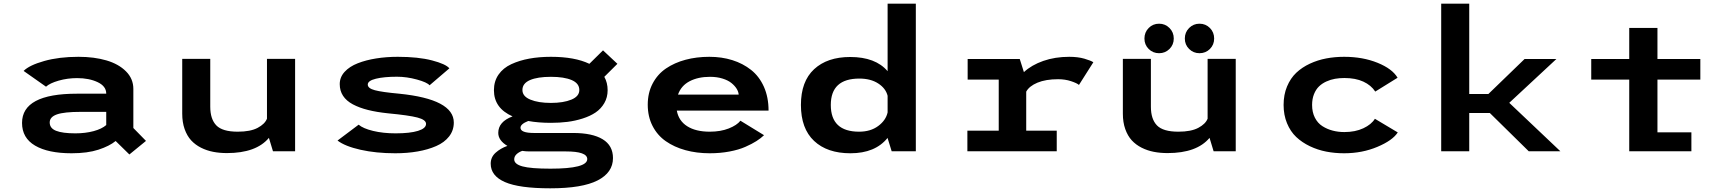

<svg xmlns="http://www.w3.org/2000/svg" viewBox="-20 -820 9390 1041"><path d="M405.5 -512Q490.5 -512 557 -492.5Q623.5 -473 663.2 -433Q703 -393 703 -338V-126L771.5 -56L681.5 17.5L607 -55.5Q573.5 -28 514 -8.5Q454.5 11 368 11Q241 11 170.2 -30.5Q99.5 -72 99.5 -153.5Q99.5 -312 397 -312H556V-312.5Q556 -352.5 509.5 -374.5Q463 -396.5 398 -396.5Q346 -396.5 298 -382.8Q250 -369 229.5 -350L108 -435.5Q139 -466.5 219.5 -489.2Q300 -512 405.5 -512ZM388.5 -97Q443 -97 487.5 -109Q532 -121 556 -142V-213.5H418Q328 -213.5 288.8 -199.8Q249.5 -186 249.5 -156Q249.5 -124.5 284.2 -110.8Q319 -97 388.5 -97Z M1210.5 10Q1170.5 10 1135.8 3.2Q1101 -3.5 1069.8 -19.2Q1038.5 -35 1016.2 -59.2Q994 -83.5 981 -120.2Q968 -157 968 -203.5V-501H1120V-241.5Q1120 -174 1153 -140Q1186 -106 1269 -106Q1338 -106 1377 -126.8Q1416 -147.5 1427.5 -176.5V-501H1580V0H1460L1438 -72.5Q1369 10 1210.5 10Z M2123 11Q2019 11 1934.5 -8Q1850 -27 1810 -58L1924.5 -144Q1948 -123.5 2002.8 -110.2Q2057.5 -97 2125 -97Q2203 -97 2246.5 -110.5Q2290 -124 2290 -148.5Q2290 -170.5 2243.2 -182.8Q2196.5 -195 2084.5 -205.5Q2022 -212 1975.2 -223.8Q1928.5 -235.5 1893.2 -254.2Q1858 -273 1840 -300.5Q1822 -328 1822 -364Q1822 -401.5 1848.5 -430.5Q1875 -459.5 1919.8 -477Q1964.5 -494.5 2019.8 -503.2Q2075 -512 2136.5 -512Q2247.5 -512 2322.2 -492.5Q2397 -473 2416.5 -449.5L2309 -357.5Q2296 -373.5 2240.5 -388.8Q2185 -404 2132 -404Q2062 -404 2018 -393.2Q1974 -382.5 1974 -361.5Q1974 -341 2012.5 -330.8Q2051 -320.5 2144.5 -312Q2440.5 -282 2440.5 -155.5Q2440.5 -113 2415 -80.2Q2389.5 -47.5 2344.8 -28Q2300 -8.5 2244.2 1.2Q2188.5 11 2123 11Z M2967 -154Q2899 -154 2844 -164Q2802 -147.5 2802 -127.5Q2802 -99 2875.5 -99H3087Q3191.5 -99 3247.5 -65Q3303.5 -31 3303.5 37Q3303.5 115.5 3220.2 158.2Q3137 201 2963.5 201Q2795 201 2717.8 167.2Q2640.5 133.5 2640.5 67.5Q2640.5 32 2667.2 8Q2694 -16 2731 -29Q2681.5 -58.5 2681.5 -99.5Q2681.5 -160 2759 -189Q2658 -233.5 2658 -331Q2658 -379.5 2683 -415.5Q2708 -451.5 2752.2 -472Q2796.5 -492.5 2850 -502.2Q2903.5 -512 2967 -512Q3096.5 -512 3175.5 -474L3249.5 -547L3327.5 -474L3256.5 -403.5Q3274.5 -371.5 3274.5 -331Q3274.5 -292 3256.5 -261Q3238.5 -230 3209.2 -210.2Q3180 -190.5 3139.2 -177.5Q3098.5 -164.5 3056.2 -159.2Q3014 -154 2967 -154ZM2967 -262Q3034.5 -262 3077.8 -279.8Q3121 -297.5 3121 -332Q3121 -368 3079.8 -385.8Q3038.5 -403.5 2967 -403.5Q2894.5 -403.5 2853.5 -385.8Q2812.5 -368 2812.5 -332Q2812.5 -297.5 2855.8 -279.8Q2899 -262 2967 -262ZM2768 44Q2768 70 2813 82.2Q2858 94.5 2964.5 94.5Q3164 94.5 3164 42.5Q3164 1 3047.5 1H2849.5Q2830 1 2811.5 -2Q2792 5 2780 16.8Q2768 28.5 2768 44Z M4122.5 -87Q4105.5 -70.5 4081.2 -55Q4057 -39.5 4021.2 -23.8Q3985.5 -8 3935.2 1.5Q3885 11 3828 11Q3757 11 3696.2 -5.8Q3635.5 -22.5 3589.8 -54.5Q3544 -86.5 3518 -137.2Q3492 -188 3492 -252.5Q3492 -316.5 3518.5 -367Q3545 -417.5 3591 -448.8Q3637 -480 3696.8 -496Q3756.5 -512 3826 -512Q3893 -512 3950.5 -494Q4008 -476 4052.2 -441Q4096.5 -406 4121.8 -349.5Q4147 -293 4147 -220.5H3649.5Q3659.5 -165 3706 -135.5Q3752.5 -106 3828 -106Q3887 -106 3931.2 -123.5Q3975.5 -141 3994.5 -165.5ZM3829.5 -403.5Q3765 -403.5 3719 -379.5Q3673 -355.5 3656 -307H3985Q3984 -322.5 3974.2 -338.5Q3964.5 -354.5 3946.2 -369.5Q3928 -384.5 3897.5 -394Q3867 -403.5 3829.5 -403.5Z M4589.5 -511Q4727 -511 4792.5 -434V-800H4945.5V0H4814.5L4792.5 -71V-72.5Q4725.5 11 4591 11Q4465 11 4393.8 -56Q4322.5 -123 4322.5 -251Q4322.5 -378.5 4394 -444.8Q4465.5 -511 4589.5 -511ZM4484.5 -251Q4484.5 -106 4638 -106Q4700 -106 4741.5 -136.8Q4783 -167.5 4792.5 -210.5V-300.5Q4782.5 -341 4741.5 -367.5Q4700.5 -394 4639.5 -394Q4484.5 -394 4484.5 -251Z M5544 -111.5H5709.5V0H5225V-111.5H5395V-388.5H5226.5V-500H5509L5531.5 -429Q5573 -467.5 5636.8 -489.8Q5700.5 -512 5777.5 -512Q5824.5 -512 5859.5 -501.8Q5894.5 -491.5 5908 -482.5L5830 -359.5Q5819.5 -369 5787.2 -379.8Q5755 -390.5 5717 -390.5Q5650 -390.5 5605 -371.8Q5560 -353 5544 -323Z M6264.5 -531.5Q6231 -531.5 6208 -554.5Q6185 -577.5 6185 -611Q6185 -645 6208 -668.2Q6231 -691.5 6264.5 -691.5Q6297.5 -691.5 6320.8 -668.2Q6344 -645 6344 -611Q6344 -577.5 6320.8 -554.5Q6297.5 -531.5 6264.5 -531.5ZM6483.5 -531.5Q6450.5 -531.5 6427.2 -554.5Q6404 -577.5 6404 -611Q6404 -645 6427.2 -668.2Q6450.5 -691.5 6483.5 -691.5Q6517 -691.5 6540 -668.2Q6563 -645 6563 -611Q6563 -577.5 6540 -554.5Q6517 -531.5 6483.5 -531.5ZM6310.5 10Q6270.5 10 6235.8 3.2Q6201 -3.5 6169.8 -19.2Q6138.5 -35 6116.2 -59.2Q6094 -83.5 6081 -120.2Q6068 -157 6068 -203.5V-501H6220V-241.5Q6220 -174 6253 -140Q6286 -106 6369 -106Q6438 -106 6477 -126.8Q6516 -147.5 6527.5 -176.5V-501H6680V0H6560L6538 -72.5Q6469 10 6310.5 10Z M7558.5 -102Q7530.5 -58.5 7448 -23.8Q7365.5 11 7267.5 11Q7217 11 7170.8 2Q7124.5 -7 7082 -27.2Q7039.5 -47.5 7008 -77.2Q6976.5 -107 6958 -151.8Q6939.5 -196.5 6939.5 -251Q6939.5 -306.5 6958.2 -351.2Q6977 -396 7008.2 -425.5Q7039.5 -455 7082 -474.8Q7124.5 -494.5 7170.8 -503.2Q7217 -512 7267.5 -512Q7369 -512 7449 -479.5Q7529 -447 7557.5 -398.5L7436.5 -323.5Q7414 -358 7371.8 -377.5Q7329.5 -397 7269 -397Q7242.5 -397 7218.2 -392.8Q7194 -388.5 7171 -378Q7148 -367.5 7131.2 -351.2Q7114.5 -335 7104.2 -309.2Q7094 -283.5 7094 -251Q7094 -211.5 7109.2 -181.8Q7124.5 -152 7150.2 -135.8Q7176 -119.5 7205.8 -111.8Q7235.5 -104 7269 -104Q7328 -104 7371.8 -124.5Q7415.5 -145 7434.5 -176Z M8268.5 0 8057.5 -207.5H7946V0H7794V-800H7946V-310.5H8050L8246 -500H8418.5L8163 -262.5L8440 0Z M8607.5 -388.5V-500H8813.5V-668.5H8966.5V-500H9199V-388.5H8966.5V-102.5H9150.5V0H8813.5V-388.5Z"/></svg>

Font: League Mono Wide SemiBold
Style: Regular
Weight: 600
Width: 8
Designer: Tyler Finck
Foundry: The League of Moveable Type / Tyler Finck
Version: Version 2.210